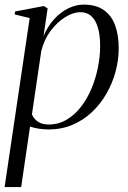

<svg xmlns="http://www.w3.org/2000/svg" viewBox="-24 -538 540 812"><path d="M-4.5 253 101.5 -461.5 38 -477 40 -489.5 161.5 -512.5 177.5 -502.5 160 -385.5Q178 -427.5 205.2 -457.2Q232.5 -487 265 -502.8Q297.5 -518.5 330 -518.5Q382.5 -518.5 415.2 -495.2Q448 -472 463 -430.5Q478 -389 478 -334Q478 -284.5 464.8 -235.2Q451.5 -186 426.2 -142Q401 -98 364.8 -63.8Q328.5 -29.5 282.2 -10Q236 9.5 181 9.5Q160 9.5 140.2 6.2Q120.5 3 103 -2.5L65.5 253ZM111 -54Q118.5 -36 135.8 -23.8Q153 -11.5 182 -11.5Q223.5 -11.5 257.8 -31.8Q292 -52 318.5 -86.2Q345 -120.5 363 -163.5Q381 -206.5 390.2 -253Q399.5 -299.5 399.5 -343.5Q399.5 -389 390.2 -420.8Q381 -452.5 362.5 -469.5Q344 -486.5 316 -486.5Q286.5 -486.5 252.8 -466Q219 -445.5 191 -408.8Q163 -372 150.5 -322Z"/></svg>

Font: Merriweather 144pt Light
Style: Italic
Weight: 300
Italic angle: -7.8°
Version: Version 2.101